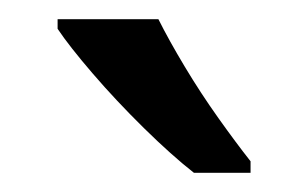

<svg xmlns="http://www.w3.org/2000/svg" viewBox="-20 -786 321 200"><path d="M145 -766Q156 -744 172.5 -716.5Q189 -689 207.5 -663Q226 -637 241 -618V-606H182Q159 -624 130 -652.5Q101 -681 76.5 -709.5Q52 -738 40 -756V-766Z"/></svg>

Font: Noto Sans Palmyrene
Style: Regular
Weight: 400
Designer: Monotype Design Team
Foundry: Monotype Imaging Inc.
Version: Version 2.001; ttfautohint (v1.8.4.7-5d5b)